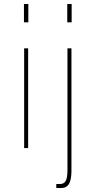

<svg xmlns="http://www.w3.org/2000/svg" viewBox="-20 -742 479 962"><path d="M121 0V-500H101V0ZM100 -630H122V-722H100ZM262 200H287C322 200 338 174 338 114V-500H318V108C318 161 308 180 280 180H262ZM317 -630H339V-722H317Z"/></svg>

Font: Perun Thin
Style: Regular
Weight: 100
Foundry: Copyright (c) Stefan Peev, Context Ltd, 2016
Version: Version 1.089